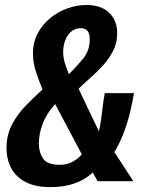

<svg xmlns="http://www.w3.org/2000/svg" viewBox="-20 -723 598 766"><path d="M181.5 23.5Q120 23.5 81.2 2.8Q42.5 -18 24.2 -53.2Q6 -88.5 6 -132Q6 -185 28 -226.5Q50 -268 83.2 -302Q116.5 -336 149.5 -366Q136 -399 123.8 -435.8Q111.5 -472.5 111.5 -508.5Q111.5 -554 130.5 -590Q149.5 -626 180.8 -651.2Q212 -676.5 249.5 -689.8Q287 -703 324 -703Q383.5 -703 415.5 -672.2Q447.5 -641.5 447.5 -590.5Q447.5 -553 432 -521.8Q416.5 -490.5 392.5 -463.8Q368.5 -437 342 -413.8Q315.5 -390.5 293.5 -369L374.5 -199Q382.5 -233 387.2 -276.5Q392 -320 398 -351.5H514.5Q510 -323.5 501 -283.8Q492 -244 476.2 -200.2Q460.5 -156.5 436.5 -116L512 0H369.5L350 -35Q321 -7 278.8 8.2Q236.5 23.5 181.5 23.5ZM232 -514.5Q232 -494 238.5 -472.5Q245 -451 255 -427Q288 -460 313 -491Q338 -522 338 -566.5Q338 -590 328.8 -600.2Q319.5 -610.5 302.5 -610.5Q271 -610.5 251.5 -583Q232 -555.5 232 -514.5ZM135 -149.5Q135 -116 151.5 -90.8Q168 -65.5 218 -65.5Q246.5 -65.5 268.8 -77.2Q291 -89 306.5 -107L200 -308Q165.5 -270 150.2 -229.2Q135 -188.5 135 -149.5Z"/></svg>

Font: Cabin Condensed
Style: Bold Italic
Weight: 700
Width: 3
Italic angle: -10°
Designer: Pablo Impallari
Foundry: Pablo Impallari. http://www.impallari.com Igino Marini. http://www.ikern.com
Version: Version 3.001; ttfautohint (v1.8.3)